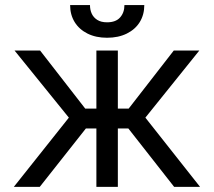

<svg xmlns="http://www.w3.org/2000/svg" viewBox="-20 -727 832 747"><path d="M247.9 -269.3 36.6 -530.4H136L311.5 -304.6H355V-530.4H438.5V-304.6H480.7L656.1 -530.4H755.5L545.6 -269.3L758.3 0H657.5L479.3 -227.2H438.5V0H355V-227.2H314.2L134.7 0H33.8ZM396.4 -580.1Q353.2 -580.1 320.6 -596.3Q288 -612.6 270.4 -641.2Q252.8 -669.9 252.8 -707.2H330.1Q330.1 -688.5 337 -673.7Q343.9 -658.8 358.6 -649.5Q373.3 -640.2 396.4 -640.2Q430.6 -640.2 447.3 -659.2Q464.1 -678.2 464.1 -707.2H541.4Q541.4 -669.9 523.8 -641.2Q506.2 -612.6 473.2 -596.3Q440.3 -580.1 396.4 -580.1Z"/></svg>

Font: Pretendard Variable
Style: Regular
Weight: 400
Designer: Base glyphs from Inter by Rasmus Andersson; Hangul glyphs from Noto Sans CJK(Source Han Sans) by Jang Soo-young and Kang
Foundry: Kil Hyung-jin
Version: Version 1.100;FEAKit 1.0